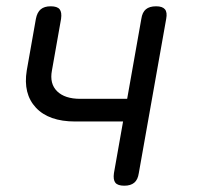

<svg xmlns="http://www.w3.org/2000/svg" viewBox="-20 -580 640 610"><path d="M375 10Q354 10 346.5 0.5Q339 -9 342 -30L371 -194H219Q135 -194 94 -238Q53 -282 65 -356L94 -520Q98 -541 109.5 -550.5Q121 -560 141 -560Q162 -560 169.5 -550.5Q177 -541 174 -520L145 -356Q137 -314 161.5 -290Q186 -266 235 -266H384L429 -520Q432 -541 443.5 -550.5Q455 -560 476 -560Q496 -560 504 -550.5Q512 -541 508 -520L421 -30Q418 -9 406.5 0.5Q395 10 375 10Z"/></svg>

Font: Maple Mono Light
Style: Italic
Weight: 300
Italic angle: -10°
Monospace: yes
Designer: subframe7536
Version: Version 7.000